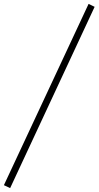

<svg xmlns="http://www.w3.org/2000/svg" viewBox="-57 -740 505 984"><path d="M-5 224 -37 209 397 -720 428 -705Z"/></svg>

Font: Ysabeau Infant ExtraLight
Style: Italic
Weight: 250
Italic angle: -12°
Designer: Christian Thalmann (Catharsis Fonts)
Version: Version 2.001;gftools[0.9.30]; featfreeze: ss01,ss02,lnum